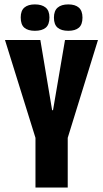

<svg xmlns="http://www.w3.org/2000/svg" viewBox="-20 -839 461 859"><path d="M138.7 -222.3 2.3 -660H160.5L213.2 -346H217.2L270.8 -660H418.3L283 -222.3V0H138.7ZM221.3 -760.2Q221.3 -790.5 237.9 -804.9Q254.5 -819.3 285.5 -819.3Q316.5 -819.3 332.8 -804.9Q349 -790.5 349 -760.2Q349 -729 332.8 -715.1Q316.5 -701.2 285.5 -701.2Q254.5 -701.2 237.9 -715.1Q221.3 -729 221.3 -760.2ZM72.7 -761Q72.7 -791.3 89.2 -805.3Q105.8 -819.3 136 -819.3Q167 -819.3 184.1 -805.3Q201.2 -791.3 201.2 -761Q201.2 -729 184.6 -715.1Q168 -701.2 136 -701.2Q105 -701.2 88.8 -715.1Q72.7 -729 72.7 -761Z"/></svg>

Font: Bricolage Grotesque 96pt Condensed ExBd
Style: Regular
Weight: 800
Width: 3
Designer: Mathieu Triay
Foundry: Atelier Triay
Version: Version 1.001;Glyphs 3.2 (3207)